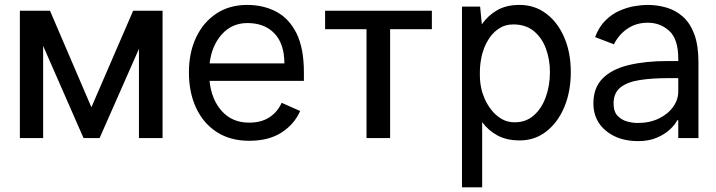

<svg xmlns="http://www.w3.org/2000/svg" viewBox="-20 -573 2972 797"><path d="M359.4 -127.8 532.7 -528.4H654.8V0H556.8V-370.4L393.5 0H326.7L159.1 -382.5V0H62.5V-528.4H187.5Z M1014.2 11.4Q936.1 11.4 880.1 -24.7Q824.2 -60.7 794.2 -124.8Q764.2 -188.9 764.2 -272.7Q764.2 -354.4 794 -417.6Q823.9 -480.8 878.2 -516.7Q932.5 -552.6 1005.7 -552.6Q1073.9 -552.6 1127.1 -524.3Q1180.4 -496.1 1210.9 -434.5Q1241.5 -372.9 1241.5 -272.7V-237.2H849.8Q858 -159.1 901.1 -111.5Q944.2 -63.9 1014.2 -63.9Q1064.3 -63.9 1098.2 -85.9Q1132.1 -108 1149.1 -146.3L1225.9 -112.2Q1202.4 -57.9 1149.3 -23.3Q1096.2 11.4 1014.2 11.4ZM1007.1 -477.3Q943.2 -477.3 901.1 -430.8Q859 -384.2 850.1 -309.7H1160.5Q1160.5 -390.6 1119.5 -433.9Q1078.5 -477.3 1007.1 -477.3Z M1772.7 -528.4V-451.7H1599.4V0H1501.4V-451.7H1329.5V-528.4Z M1897.7 204.5V-545.5H1973L1980.1 -471.9Q2005.3 -508.5 2043.5 -530.5Q2081.7 -552.6 2136.4 -552.6Q2199.6 -552.6 2247.5 -516.3Q2295.5 -480.1 2322.4 -417.3Q2349.4 -354.4 2349.4 -274.1Q2349.4 -192.5 2322.3 -128.2Q2295.1 -63.9 2247.3 -27Q2199.6 9.9 2137.8 9.9Q2083.1 9.9 2045.1 -10.7Q2007.1 -31.2 1981.5 -66.1V204.5ZM2262.8 -274.1Q2262.8 -325.3 2246.4 -370.4Q2230.1 -415.5 2196.4 -443.5Q2162.6 -471.6 2110.8 -471.6Q2078.8 -471.6 2054.9 -456.9Q2030.9 -442.1 2014.7 -419.6Q1998.6 -397 1989.3 -372.5Q1980.1 -348 1977.3 -328.1Q1971.9 -302.6 1971.9 -267.4Q1971.9 -232.2 1977.3 -208.8Q1980.8 -188.9 1991.3 -164.4Q2001.8 -139.9 2019.2 -117.4Q2036.6 -94.8 2060.9 -80.1Q2085.2 -65.3 2116.5 -65.3Q2163.4 -65.3 2196 -94.1Q2228.7 -122.9 2245.7 -170.5Q2262.8 -218 2262.8 -274.1Z M2795.5 0V-73.9H2791.2Q2782.7 -56.1 2761.2 -35.9Q2739.7 -15.6 2706.5 -1.4Q2673.3 12.8 2629.3 12.8Q2547.2 12.8 2495.2 -30.2Q2443.2 -73.2 2443.2 -143.5Q2443.2 -208.8 2481.5 -247.3Q2519.9 -285.9 2589.1 -302.7Q2658.4 -319.6 2751.4 -319.6H2795.5V-329.5Q2795.5 -410.5 2758.3 -444.6Q2721.2 -478.7 2669 -478.7Q2621.1 -478.7 2584.9 -454.2Q2548.7 -429.7 2528.4 -389.2L2450.3 -419Q2466.6 -462.4 2493.8 -488.8Q2521 -515.3 2552.6 -528.9Q2584.2 -542.6 2614.5 -547.6Q2644.9 -552.6 2667.6 -552.6Q2708.8 -552.6 2746.6 -541.5Q2784.4 -530.5 2814.5 -504.1Q2844.5 -477.6 2861.9 -431.3Q2879.3 -384.9 2879.3 -313.9V0ZM2795.5 -248.6H2751.4Q2687.5 -248.6 2636.7 -240.9Q2585.9 -233.3 2556.5 -210.8Q2527 -188.2 2527 -143.5Q2527 -109.4 2543.9 -92Q2560.7 -74.6 2584 -68.5Q2607.2 -62.5 2626.4 -62.5Q2676.8 -62.5 2714.8 -81Q2752.8 -99.4 2774.1 -129.3Q2795.5 -159.1 2795.5 -193.2Z"/></svg>

Font: Interface
Style: Regular
Weight: 400
Designer: Rasmus Andersson
Foundry: rsms
Version: Version 1.8